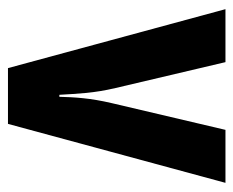

<svg xmlns="http://www.w3.org/2000/svg" viewBox="-72 -514 586 482"><g transform="rotate(90 221.0 -273.0)"><path d="M151 0H291L439 -546H306L239 -261C226 -206 224 -166 223 -129H218C215 -177 214 -215 201 -270L136 -546H3Z"/></g></svg>

Font: Noto Sans Tamil ExtraCondensed
Style: Bold
Weight: 700
Width: 2
Designer: Jelle Bosma - Monotype Design Team
Foundry: Monotype Imaging Inc.
Version: Version 2.004